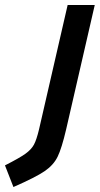

<svg xmlns="http://www.w3.org/2000/svg" viewBox="-97 -520 401 772"><path d="M-77 145Q-18 115 5.5 98Q29 81 39.5 61.5Q50 42 60 0L175 -500H284L169 0Q151 77 134.5 110.5Q118 144 82 168.5Q46 193 -43 232Z"/></svg>

Font: Cairo SemiBold
Style: Italic
Weight: 600
Italic angle: -13°
Designer: Mohamed Gaber, Accademia di Belle Arti di Urbino and others
Foundry: Kief Type Foundry, Accademia di Belle Arti di Urbino and others
Version: Version 3.011